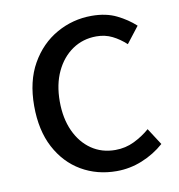

<svg xmlns="http://www.w3.org/2000/svg" viewBox="-69 -620 648 696"><g transform="rotate(-10 255.0 -272.0)"><path d="M305.9 13.4Q233.9 13.4 176.3 -20.3Q118.7 -54 85.1 -117.6Q51.6 -181.2 51.6 -271Q51.6 -361.9 87.9 -425.7Q124.2 -489.4 183.9 -523.1Q243.5 -556.8 312.8 -556.8Q366 -556.8 404.6 -537.8Q443.1 -518.9 471.5 -492.7L425 -432.8Q401.8 -454.3 375.4 -467.4Q349.1 -480.5 317.1 -480.5Q267.7 -480.5 228.9 -454.2Q190.2 -427.8 168 -380.8Q145.8 -333.8 145.8 -271Q145.8 -208.7 167.2 -161.8Q188.7 -114.9 226.6 -88.9Q264.5 -62.9 314.3 -62.9Q351.7 -62.9 384 -78.7Q416.3 -94.4 442 -116.9L481.7 -55.4Q445.2 -23.3 399.9 -5Q354.6 13.4 305.9 13.4Z"/></g></svg>

Font: Noto Sans TC
Style: Regular
Weight: 100
Designer: Ryoko NISHIZUKA 西塚涼子 (kana, bopomofo & ideographs); Paul D. Hunt (Latin, Greek & Cyrillic); Sandoll Communications 산돌커뮤니
Foundry: Adobe
Version: Version 2.004;hotconv 1.0.118;makeotfexe 2.5.65603